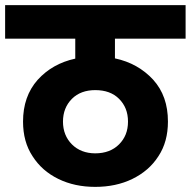

<svg xmlns="http://www.w3.org/2000/svg" viewBox="-37 -760 745 750"><path d="M688 -609C688 -609 688 -740 688 -740C688 -740 -17 -740 -17 -740C-17 -740 -17 -609 -17 -609C-17 -609 257 -609 257 -609C257 -609 257 -531 257 -531C257 -531 257 -531 257 -531C197 -518 148 -490 110 -448C72 -405 53 -351 53 -285C53 -285 53 -285 53 -285C53 -233 65 -188 90 -150C115 -111 148 -82 191 -61C234 -40 282 -30 335 -30C335 -30 335 -30 335 -30C388 -30 437 -40 480 -61C523 -82 557 -111 582 -150C607 -188 619 -233 619 -285C619 -285 619 -285 619 -285C619 -352 600 -406 561 -449C522 -491 473 -519 412 -532C412 -532 412 -609 412 -609C412 -609 688 -609 688 -609ZM463 -285C463 -285 463 -285 463 -285C463 -248 451 -219 428 -196C405 -173 374 -161 335 -161C335 -161 335 -161 335 -161C298 -161 267 -173 244 -196C221 -219 209 -249 209 -285C209 -285 209 -285 209 -285C209 -321 221 -351 244 -374C267 -397 298 -408 335 -408C335 -408 335 -408 335 -408C374 -408 405 -397 428 -374C451 -351 463 -322 463 -285Z"/></svg>

Font: Girnar Poppins
Style: Bold
Weight: 500
Designer: Ninad Kale (Devanagari), Jonny Pinhorn (Latin)
Foundry: Indian Type Foundry
Version: ""